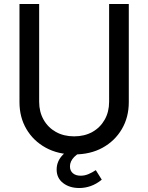

<svg xmlns="http://www.w3.org/2000/svg" viewBox="-20 -765 746 966"><path d="M353 12Q435 12 496.5 -22Q558 -56 593 -115.5Q628 -175 628 -251V-745H529V-253Q529 -202 506.5 -162.5Q484 -123 444.5 -101Q405 -79 353 -79Q301 -79 261.5 -101Q222 -123 199.5 -162.5Q177 -202 177 -253V-745H78V-251Q78 -175 113 -115.5Q148 -56 210 -22Q272 12 353 12ZM379 181Q408 181 436.5 171Q465 161 492 139L462 91Q444 103 425 111Q406 119 386 119Q361 119 346.5 106.5Q332 94 332 72Q332 47 353 25Q374 3 420 -14V-35H386Q330 -20 297.5 12.5Q265 45 265 88Q265 131 297.5 156Q330 181 379 181Z"/></svg>

Font: Plus Jakarta Sans Medium
Style: Regular
Weight: 500
Designer: Gumpita Rahayu
Foundry: Tokotype
Version: Version 2.004; ttfautohint (v1.8.3)